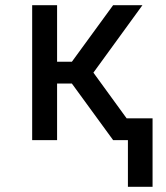

<svg xmlns="http://www.w3.org/2000/svg" viewBox="-20 -540 640 740"><path d="M473 180V0H416L257 -218H200V0H104V-520H200V-302H257L416 -520H529L340 -260L468 -84H568V180Z"/></svg>

Font: Iosevka Fixed Curly Md Ex
Style: Regular
Weight: 500
Width: 7
Monospace: yes
Designer: Belleve Invis
Foundry: Belleve Invis
Version: Version 30.1.2